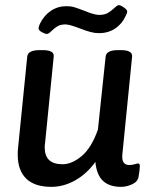

<svg xmlns="http://www.w3.org/2000/svg" viewBox="-20 -720 597 747"><path d="M524 -75Q524 -58 519 -32Q516 -13 494 -3Q472 7 451 7Q406 7 381 -16Q356 -39 351 -90Q317 -43 272 -18Q227 7 180 7Q115 7 82 -25Q49 -57 49 -118Q49 -134 50 -142L86 -500Q89 -525 134 -525H146Q192 -525 189 -500L155 -160Q154 -155 154 -146Q154 -81 223 -81Q260 -81 298 -113Q336 -145 361 -216L391 -500Q394 -525 439 -525H450Q496 -525 494 -500L456 -119Q452 -78 483 -78Q494 -78 504 -81Q514 -84 517 -84Q524 -84 524 -75ZM130 -610Q130 -615 135 -627Q151 -660 178 -678Q205 -696 239 -696Q256 -696 270.5 -691.5Q285 -687 311 -677Q347 -662 366 -662Q386 -662 398.5 -669Q411 -676 425 -689Q426 -690 432 -695Q438 -700 442 -700Q449 -700 462 -691Q475 -682 475 -675Q475 -670 469 -658Q455 -627 428 -609Q401 -591 365 -591Q349 -591 332 -595.5Q315 -600 289 -610Q250 -625 235 -625Q216 -625 204 -618Q192 -611 180 -599Q169 -588 163 -588Q155 -588 142.5 -595Q130 -602 130 -610Z"/></svg>

Font: Asap-MediumItalic
Style: Italic
Weight: 500
Italic angle: -6°
Designer: Pablo Cosgaya
Foundry: Omnibus-Type
Version: Version 2.000; ttfautohint (v1.8)